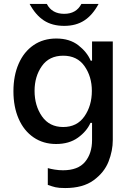

<svg xmlns="http://www.w3.org/2000/svg" viewBox="-20 -737 660 972"><path d="M222 199V114Q235 118 256.5 121.5Q278 125 299 125Q375 125 410.5 82.5Q446 40 446 -28V-115H438Q419 -72 374.5 -40Q330 -8 264 -8Q199 -8 150 -41.5Q101 -75 74.5 -135.5Q48 -196 48 -275Q48 -354 74.5 -414.5Q101 -475 150 -508.5Q199 -542 265 -542Q333 -542 377 -507.5Q421 -473 439 -430H446V-527H551V-28Q551 26 529.5 81Q508 136 454 175.5Q400 215 310 215Q278 215 261 211Q244 207 222 199ZM445 -277Q445 -349 408 -402Q371 -455 300 -455Q229 -455 192 -402.5Q155 -350 155 -277Q155 -202 192.5 -148Q230 -94 300 -94Q370 -94 407.5 -148Q445 -202 445 -277ZM130 -717H217Q243 -667 305 -667Q366 -667 392 -717H479Q449 -661 407 -633.5Q365 -606 305 -606Q244 -606 202 -633.5Q160 -661 130 -717Z"/></svg>

Font: Be Vietnam Medium
Style: Regular
Weight: 500
Designer: Gabriel Lam
Foundry: TypeRant
Version: Version 4.000